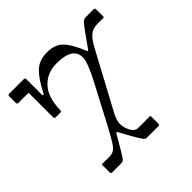

<svg xmlns="http://www.w3.org/2000/svg" viewBox="-188 -929 1104 1104"><g transform="rotate(-45 363.5 -377.0)"><path d="M342.3 -753.9Q408.7 -753.9 443.8 -714.8Q479 -675.8 509.8 -597.2Q514.6 -589.4 520 -597.2Q603 -715.8 616.2 -727.5Q629.4 -739.3 640.1 -738.8H707Q716.8 -738.8 716.8 -729V-668.9Q716.8 -664.1 711.9 -664.1H664.1Q627.9 -664.1 604.5 -646.5Q581.1 -628.9 555.2 -581.1L369.1 -234.9Q347.2 -192.9 347.2 -164.6Q347.2 -136.2 363.3 -105.5Q379.9 -75.2 405.8 -75.2H500Q504.9 -75.2 504.9 -69.8V-9.8Q504.9 0 495.1 0H399.9Q388.7 0 378.9 -14.2Q359.9 -42 338.9 -80.6Q318.4 -119.1 305.2 -142.1Q300.3 -149.9 294.9 -142.1Q224.6 -19.5 214.8 -9.8Q205.1 0 195.8 0H119.1Q109.4 0 108.9 -9.8V-69.8Q108.9 -74.7 113.8 -75.2H173.8Q206.1 -75.2 227.5 -102.5Q249 -129.9 308.1 -243.2L416 -448.2Q467.8 -547.4 467.8 -587.9Q467.8 -669.9 335.9 -669.9Q259.8 -669.9 211.4 -619.1Q163.1 -568.4 161.1 -463.9Q161.1 -454.1 150.9 -454.1H111.8Q103 -454.1 103 -463.9V-659.2Q103 -664.1 98.1 -664.1H20Q10.3 -664.1 9.8 -673.8V-729Q9.8 -738.8 20 -738.8H139.2Q148.9 -738.8 148.9 -729V-600.1Q148.9 -596.2 152.8 -595.2Q156.7 -594.2 160.2 -599.1Q198.2 -675.8 237.3 -714.8Q276.4 -753.9 342.3 -753.9Z"/></g></svg>

Font: BrevierViennese-Regular
Style: Regular
Weight: 400
Designer: Johannes Lang & Ellmer Stefan
Foundry: Johannes Lang & Ellmer Stefan
Version: Version 1.001;PS 001.001;hotconv 1.0.70;makeotf.lib2.5.58329